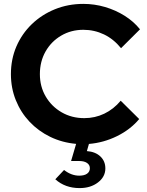

<svg xmlns="http://www.w3.org/2000/svg" viewBox="-20 -731 758 987"><path d="M389.4 235.9Q314.7 235.9 264.3 190.6L309.3 142.8Q346.6 172 387.3 172Q413.7 172 427.8 161.7Q442 151.4 442 133.7Q442 116.7 427.4 106.7Q412.8 96.7 387.3 96.7H345.4L371.3 8.6Q299.3 2.1 238.1 -27.6Q177 -57.3 131.7 -105.4Q86.4 -153.6 61.3 -216Q36.1 -278.4 36.1 -350Q36.1 -426.7 64.3 -492.2Q92.6 -557.7 143.6 -606.9Q194.7 -656 262.5 -683.5Q330.3 -711 408.4 -711Q465.6 -711 520 -695Q574.4 -679 620.8 -649.9Q667.2 -620.8 699.7 -580.3L602.2 -483.3Q564.1 -530.3 514.5 -554.1Q464.8 -577.8 408.4 -577.8Q345.3 -577.8 294.4 -547.8Q243.5 -517.9 214.2 -466.4Q185 -414.8 185 -350Q185 -285.9 215.1 -234.7Q245.2 -183.5 297 -153.6Q348.7 -123.7 413.3 -123.7Q468.3 -123.7 516.2 -146.7Q564.1 -169.7 600.5 -213.2L695.6 -119Q650.2 -64.9 581.4 -31.1Q512.6 2.7 437.2 8.9L426.6 45.7Q470.6 49.1 496.1 73.3Q521.6 97.4 521.6 134.9Q521.6 177.7 483.7 206.8Q445.9 235.9 389.4 235.9Z"/></svg>

Font: Red Hat Display VF
Style: Regular
Weight: 300
Designer: Pentagram, MCKL
Foundry: Pentagram, MCKL
Version: Version 1.023